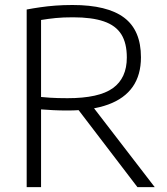

<svg xmlns="http://www.w3.org/2000/svg" viewBox="-20 -768 684 788"><path d="M89.5 0V-729Q116 -734 145.2 -738.2Q174.5 -742.5 207.2 -745Q240 -747.5 277.5 -747.5Q420.5 -747.5 489.5 -695.5Q558.5 -643.5 558.5 -533Q558.5 -460.5 524.8 -412Q491 -363.5 424 -339Q357 -314.5 257.5 -314.5Q224.5 -314.5 199.5 -315.8Q174.5 -317 148.5 -319V0ZM544 0 277 -349.5H346L615 0ZM257 -365Q386 -365 443.2 -406.2Q500.5 -447.5 500.5 -532Q500.5 -591 477.8 -627.2Q455 -663.5 406.2 -680.2Q357.5 -697 279.5 -697Q238.5 -697 208.8 -694Q179 -691 148.5 -686V-370Q169 -368 185.2 -367Q201.5 -366 218.5 -365.5Q235.5 -365 257 -365Z"/></svg>

Font: Encode Sans Condensed Thin Light
Style: Regular
Weight: 300
Version: Version 3.002